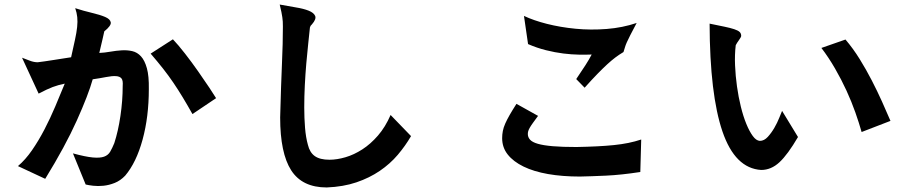

<svg xmlns="http://www.w3.org/2000/svg" viewBox="-20 -753 4040 845"><path d="M643 -517 741 -580Q764 -556 794 -517.5Q824 -479 852 -439Q880 -399 902 -366Q924 -333 931 -321L827 -251Q804 -292 784 -325Q764 -358 743 -389Q722 -420 698 -450.5Q674 -481 643 -517ZM311 -717Q348 -705 384 -696.5Q420 -688 442.5 -678.5Q465 -669 467.5 -654.5Q470 -640 439 -615Q437 -604 431.5 -581.5Q426 -559 417 -520Q440 -521 465.5 -525.5Q491 -530 515.5 -531.5Q540 -533 562 -528Q584 -523 600.5 -505Q617 -487 626.5 -452.5Q636 -418 635 -361Q635 -239 607.5 -138.5Q580 -38 531 20Q510 42 485 52Q460 62 435.5 64.5Q411 67 390 64.5Q369 62 357 59L301 -78Q356 -63 388 -60Q420 -57 438 -63.5Q456 -70 465 -85.5Q474 -101 483 -123Q500 -175 510 -242.5Q520 -310 520 -375Q522 -399 514.5 -408Q507 -417 490 -418Q473 -419 447.5 -414Q422 -409 388 -404Q369 -336 318 -222.5Q267 -109 179 34L59 -22Q92 -50 121 -92Q150 -134 175.5 -183Q201 -232 223 -284Q245 -336 265 -385Q236 -379 212 -370Q188 -361 150 -341L77 -499Q93 -493 111 -486Q129 -479 146 -479Q158 -480 176.5 -483Q195 -486 216 -489Q237 -492 257.5 -495.5Q278 -499 293 -501Q303 -546 310 -578Q317 -610 319.5 -634Q322 -658 320 -677.5Q318 -697 311 -717Z M1699 -247 1789 -154Q1764 -111 1730.5 -71.5Q1697 -32 1651.5 -1Q1606 30 1548.5 49.5Q1491 69 1418 72Q1310 72 1261.5 -3.5Q1213 -79 1213 -236Q1215 -313 1217 -371Q1219 -429 1221 -475Q1223 -521 1224 -559.5Q1225 -598 1225 -636Q1225 -649 1224.5 -658Q1224 -667 1222.5 -677Q1221 -687 1218.5 -700Q1216 -713 1211 -733Q1247 -726 1281.5 -720.5Q1316 -715 1338.5 -706Q1361 -697 1367 -683Q1373 -669 1353 -646Q1348 -641 1347 -639.5Q1346 -638 1344 -632Q1341 -602 1336.5 -561Q1332 -520 1328 -473.5Q1324 -427 1321.5 -377.5Q1319 -328 1319 -280.5Q1319 -233 1322.5 -190.5Q1326 -148 1335 -116Q1343 -82 1365.5 -66Q1388 -50 1430 -50Q1463 -50 1500.5 -61Q1538 -72 1574.5 -95.5Q1611 -119 1643.5 -156.5Q1676 -194 1699 -247Z M2304 -559 2286 -683Q2328 -663 2387 -648Q2446 -633 2513 -626.5Q2580 -620 2650 -625.5Q2720 -631 2782 -652Q2764 -618 2754 -598.5Q2744 -579 2738.5 -566.5Q2733 -554 2730.5 -545Q2728 -536 2724 -524Q2704 -512 2687.5 -499.5Q2671 -487 2652.5 -470Q2634 -453 2610 -428.5Q2586 -404 2553 -367L2516 -405Q2541 -442 2556.5 -466Q2572 -490 2584 -513Q2560 -512 2528 -512.5Q2496 -513 2459.5 -517.5Q2423 -522 2383 -532Q2343 -542 2304 -559ZM2253 -296 2348 -243Q2334 -224 2325 -211.5Q2316 -199 2311 -190Q2306 -181 2304.5 -175Q2303 -169 2303 -163Q2303 -149 2313 -138Q2323 -127 2347.5 -120Q2372 -113 2413 -109.5Q2454 -106 2517 -106Q2567 -107 2607.5 -109Q2648 -111 2682 -114.5Q2716 -118 2745.5 -124Q2775 -130 2802 -139L2798 4Q2713 17 2647 20Q2581 23 2532 24Q2455 24 2392 13Q2329 2 2284 -20Q2239 -42 2214.5 -73Q2190 -104 2190 -145Q2190 -161 2193 -176.5Q2196 -192 2203.5 -209Q2211 -226 2223 -247Q2235 -268 2253 -296Z M3595 -542 3701 -579Q3735 -539 3763.5 -493Q3792 -447 3816.5 -399.5Q3841 -352 3861.5 -306.5Q3882 -261 3899 -221L3772 -172Q3761 -211 3744.5 -258Q3728 -305 3705.5 -354Q3683 -403 3655 -451.5Q3627 -500 3595 -542ZM3422 -265 3492 -150Q3447 -73 3410.5 -39Q3374 -5 3330 -5Q3215 -12 3159.5 -174.5Q3104 -337 3103 -649Q3142 -641 3168.5 -635.5Q3195 -630 3211.5 -624.5Q3228 -619 3235 -612.5Q3242 -606 3242 -595Q3242 -590 3232.5 -577Q3223 -564 3218 -554Q3213 -512 3215 -465.5Q3217 -419 3223.5 -372.5Q3230 -326 3240.5 -283.5Q3251 -241 3264.5 -208Q3278 -175 3293 -154.5Q3308 -134 3324 -133Q3343 -133 3359 -150.5Q3375 -168 3388 -190.5Q3401 -213 3409.5 -234.5Q3418 -256 3422 -265Z"/></svg>

Font: D2Coding
Style: Bold
Weight: 700
Monospace: yes
Designer: Yong-Rak Park; Jeong-Hwan Yoon; Sang-Min Lee;
Foundry: NHN Corporation
Version: Version 1.3.2; Build 20180524